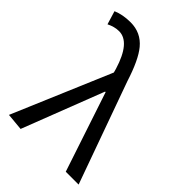

<svg xmlns="http://www.w3.org/2000/svg" viewBox="-237 -913 1025 1025"><g transform="rotate(45 276.0 -400.0)"><path d="M18 0 254 -556 248 -578Q201 -732 118 -732Q84 -732 48 -714L25 -790Q70 -809 128 -809Q206 -809 255 -750Q299 -697 338 -574L544 0H447L297 -451H293L115 9Z"/></g></svg>

Font: Source Han Sans K Regular
Style: Regular
Weight: 400
Designer: Ryoko NISHIZUKA  (kana & ideographs); Paul D. Hunt (Latin, Greek & Cyrillic); Wenlong ZHANG  (bopomofo); Sandoll Communi
Foundry: Adobe Systems Incorporated
Version: Version 1.00 July 18, 2014, initial release